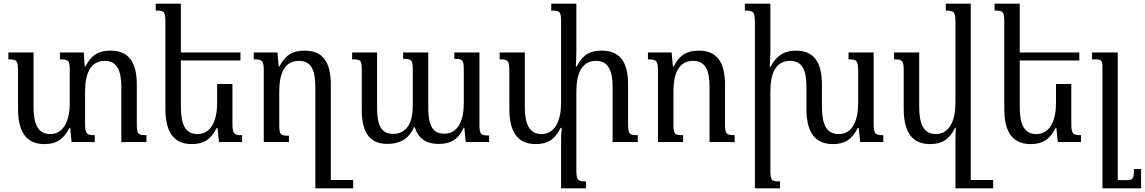

<svg xmlns="http://www.w3.org/2000/svg" viewBox="-20 -780 6284 1054"><path d="M731 -104V-315C731 -443 684 -502 586 -502C521 -502 482 -479 449 -415H445L440 -492H309V-454C358 -454 363 -448 363 -391V-214C363 -122 332 -44 255 -44C187 -44 164 -102 164 -195V-492H26V-454C73 -454 79 -448 79 -389V-183C79 -48 130 11 224 11C291 11 330 -16 361 -78H365L373 0H500V-38C456 -38 447 -44 447 -103V-278C447 -376 477 -446 555 -446C623 -446 646 -390 646 -304V0H784V-38C736 -38 731 -44 731 -104Z M1256 -319H1172V-214C1172 -122 1141 -44 1064 -44C996 -44 973 -99 973 -195V-448H1300V-492H973V-760H835V-722C882 -722 888 -716 888 -657V-183C888 -48 939 11 1033 11C1100 11 1139 -16 1170 -78H1174L1182 0H1309V-38C1265 -38 1256 -44 1256 -103Z M1652 -502C1587 -502 1547 -479 1514 -415H1510L1503 -492H1373V-454C1420 -454 1428 -447 1428 -391V0H1566V-35C1518 -35 1513 -41 1513 -99V-278C1513 -376 1542 -446 1621 -446C1689 -446 1711 -393 1711 -304V254H1919V208H1796V-315C1796 -444 1749 -502 1652 -502Z M2474 -492V-457C2523 -457 2526 -449 2526 -391V-213C2526 -120 2495 -46 2419 -46C2355 -46 2331 -92 2331 -187V-492H2193V-457C2242 -457 2246 -450 2246 -391V-199C2246 -111 2216 -45 2138 -45C2072 -45 2050 -95 2050 -187V-492H1913V-454C1961 -454 1966 -450 1966 -393V-175C1966 -50 2012 10 2107 10C2173 10 2225 -17 2252 -81H2257C2275 -23 2316 10 2388 10C2453 10 2496 -13 2525 -79H2529L2537 0H2665V-36C2617 -36 2612 -44 2612 -99V-492Z M3428 -104V-315C3428 -443 3381 -502 3283 -502C3218 -502 3178 -479 3146 -415H3141C3142 -441 3144 -466 3144 -492V-760H3006V-722C3055 -722 3060 -716 3060 -659V-214C3060 -122 3029 -44 2952 -44C2884 -44 2861 -102 2861 -195V-492H2723V-454C2770 -454 2776 -448 2776 -389V-183C2776 -48 2827 11 2921 11C2988 11 3027 -16 3058 -78H3064C3061 -54 3060 -31 3060 -6V254H3197V216C3153 216 3144 210 3144 152V-278C3144 -376 3174 -446 3252 -446C3320 -446 3343 -390 3343 -304V0H3481V-38C3433 -38 3428 -44 3428 -104Z M4013 -38C3966 -38 3960 -44 3960 -104V-315C3960 -443 3913 -502 3816 -502C3751 -502 3711 -479 3678 -415H3674L3667 -492H3537V-454C3584 -454 3592 -447 3592 -391V0H3730V-38C3682 -38 3677 -43 3677 -102V-278C3677 -376 3706 -446 3785 -446C3853 -446 3875 -393 3875 -304V0H4013Z M4776 -103V-492H4638V-454C4684 -454 4691 -448 4691 -387V-214C4691 -122 4661 -44 4584 -44C4516 -44 4492 -99 4492 -195V-315C4492 -443 4445 -502 4348 -502C4283 -502 4242 -473 4210 -414H4205C4207 -437 4209 -465 4209 -491V-760H4069V-722C4116 -722 4124 -715 4124 -659V254H4262V216C4214 216 4209 210 4209 152V-278C4209 -376 4238 -446 4317 -446C4385 -446 4407 -393 4407 -304V-183C4407 -48 4458 11 4553 11C4620 11 4658 -16 4689 -78H4694L4702 0H4829V-38C4784 -38 4776 -44 4776 -103Z M5086 11C5153 11 5192 -16 5223 -78H5227C5226 -54 5225 -29 5225 -5V254H5432V208H5309V-760H5172V-722C5218 -722 5225 -716 5225 -655V-214C5225 -122 5194 -44 5117 -44C5049 -44 5026 -102 5026 -195V-492H4888V-454C4935 -454 4941 -448 4941 -389V-183C4941 -48 4992 11 5086 11Z M5861 -319H5777V-214C5777 -122 5746 -44 5669 -44C5601 -44 5578 -99 5578 -195V-448H5905V-492H5578V-760H5440V-722C5487 -722 5493 -716 5493 -657V-183C5493 -48 5544 11 5638 11C5705 11 5744 -16 5775 -78H5779L5787 0H5914V-38C5870 -38 5861 -44 5861 -103Z M6244 148H6205C6205 206 6199 209 6155 209H6116V-492H5975V-454H5991C6026 -454 6032 -449 6032 -409V254H6244Z"/></svg>

Font: Noto Serif Armenian SemiCondensed
Style: Regular
Weight: 400
Width: 4
Designer: Monotype Design Team
Foundry: Monotype Imaging Inc.
Version: Version 2.008